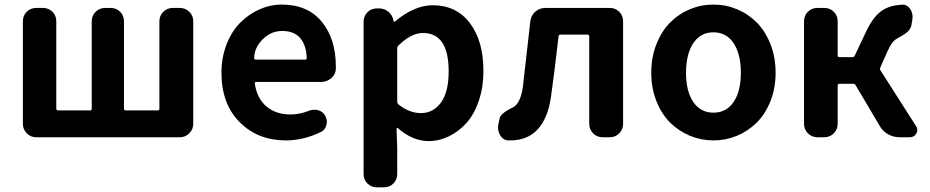

<svg xmlns="http://www.w3.org/2000/svg" viewBox="-20 -594 4025 831"><path d="M136.7 0Q112.3 0 95.7 -17.1Q79.1 -34.2 79.1 -57.6V-502Q79.1 -526.4 95.7 -543Q112.3 -559.6 136.7 -559.6H166Q190.4 -559.6 207 -543Q223.6 -526.4 223.6 -502V-123Q223.6 -116.2 231.4 -116.2H370.1Q377 -116.2 377 -123V-502Q377 -526.4 394 -543Q411.1 -559.6 434.6 -559.6H459Q483.4 -559.6 500 -543Q516.6 -526.4 516.6 -502V-123Q516.6 -116.2 524.4 -116.2H663.1Q669.9 -116.2 669.9 -123V-502Q669.9 -526.4 687 -543Q704.1 -559.6 727.5 -559.6H758.8Q782.2 -559.6 799.3 -543Q816.4 -526.4 816.4 -502V-57.6Q816.4 -34.2 799.3 -17.1Q782.2 0 758.8 0Z M1216.8 13.7Q1095.7 13.7 1017.1 -65.4Q938.5 -144.5 938.5 -279.3Q938.5 -344.7 960.4 -401.4Q982.4 -458 1019 -495.1Q1055.7 -532.2 1102.5 -553.2Q1149.4 -574.2 1199.2 -574.2Q1311.5 -574.2 1372.6 -500Q1433.6 -425.8 1433.6 -305.7Q1433.6 -300.8 1433.6 -295.9Q1432.6 -271.5 1413.6 -255.4Q1394.5 -239.3 1369.1 -239.3H1088.9Q1081.1 -239.3 1083 -231.4Q1092.8 -167 1133.8 -132.8Q1174.8 -98.6 1236.3 -98.6Q1277.3 -98.6 1316.4 -114.3Q1328.1 -119.1 1339.8 -119.1Q1348.6 -119.1 1356.4 -117.2Q1377.9 -111.3 1387.7 -92.8Q1394.5 -80.1 1394.5 -66.4Q1394.5 -52.7 1387.7 -40.5Q1380.9 -28.3 1368.2 -22.5Q1293.9 13.7 1216.8 13.7ZM1080.1 -341.8Q1080.1 -335.9 1086.9 -335.9H1299.8Q1307.6 -335.9 1307.6 -342.8Q1307.6 -342.8 1307.6 -342.8Q1305.7 -398.4 1279.3 -429.2Q1252.9 -460 1201.2 -460Q1157.2 -460 1123 -429.7Q1080.1 -390.6 1080.1 -341.8Z M1611.3 216.8Q1586.9 216.8 1570.3 200.2Q1553.7 183.6 1553.7 159.2V-500Q1553.7 -524.4 1570.3 -541Q1586.9 -557.6 1611.3 -557.6H1621.1Q1643.6 -557.6 1661.1 -543Q1678.7 -528.3 1682.6 -505.9L1683.6 -502Q1683.6 -500 1685.5 -500Q1687.5 -500 1689.5 -501Q1773.4 -571.3 1852.5 -571.3Q1955.1 -571.3 2013.7 -494.1Q2072.3 -417 2072.3 -287.1Q2072.3 -216.8 2052.7 -158.7Q2033.2 -100.6 2000 -63Q1966.8 -25.4 1923.8 -4.4Q1880.9 16.6 1835 16.6Q1765.6 16.6 1701.2 -40Q1699.2 -41 1697.8 -40Q1696.3 -39.1 1696.3 -37.1L1699.2 46.9V159.2Q1699.2 183.6 1682.6 200.2Q1666 216.8 1641.6 216.8ZM1801.8 -104.5Q1855.5 -104.5 1888.7 -150.4Q1921.9 -196.3 1921.9 -285.2Q1921.9 -451.2 1810.5 -451.2Q1759.8 -451.2 1705.1 -397.5Q1699.2 -392.6 1699.2 -385.7V-154.3Q1699.2 -146.5 1705.1 -141.6Q1752 -104.5 1801.8 -104.5Z M2188.5 13.7Q2185.5 13.7 2181.6 13.7Q2158.2 13.7 2145.5 -7.8Q2135.7 -23.4 2135.7 -41Q2135.7 -47.9 2136.7 -54.7L2141.6 -77.1Q2142.6 -85.9 2147 -92.3Q2151.4 -98.6 2158.7 -104.5Q2166 -110.4 2171.4 -113.8Q2176.8 -117.2 2188 -123Q2199.2 -128.9 2203.1 -130.9Q2233.4 -149.4 2243.2 -218.8Q2251 -285.2 2275.4 -502.9Q2278.3 -527.3 2296.9 -543.5Q2315.4 -559.6 2339.8 -559.6H2619.1Q2643.6 -559.6 2660.2 -543Q2676.8 -526.4 2676.8 -502V-57.6Q2676.8 -34.2 2660.2 -17.1Q2643.6 0 2619.1 0H2587.9Q2563.5 0 2546.9 -17.1Q2530.3 -34.2 2530.3 -57.6V-436.5Q2530.3 -444.3 2522.5 -444.3H2405.3Q2398.4 -444.3 2397.5 -436.5Q2377 -259.8 2365.2 -178.7Q2352.5 -84 2308.1 -35.2Q2263.7 13.7 2188.5 13.7Z M2798.8 -279.3Q2798.8 -346.7 2821.3 -403.3Q2843.8 -460 2880.9 -497.1Q2918 -534.2 2966.3 -554.2Q3014.6 -574.2 3067.9 -574.2Q3121.1 -574.2 3169.4 -554.2Q3217.8 -534.2 3254.9 -497.1Q3292 -460 3314.5 -403.3Q3336.9 -346.7 3336.9 -279.3Q3336.9 -211.9 3314.5 -155.8Q3292 -99.6 3254.9 -63Q3217.8 -26.4 3169.4 -6.3Q3121.1 13.7 3067.9 13.7Q3014.6 13.7 2966.3 -6.3Q2918 -26.4 2880.9 -63Q2843.8 -99.6 2821.3 -155.8Q2798.8 -211.9 2798.8 -279.3ZM3186.5 -279.3Q3186.5 -359.4 3155.3 -406.7Q3124 -454.1 3067.9 -454.1Q3011.7 -454.1 2980.5 -406.7Q2949.2 -359.4 2949.2 -279.3Q2949.2 -199.2 2980.5 -152.8Q3011.7 -106.4 3067.9 -106.4Q3124 -106.4 3155.3 -152.8Q3186.5 -199.2 3186.5 -279.3Z M3790 -301.8Q3787.1 -294.9 3791 -289.1L3944.3 -48.8Q3950.2 -40 3950.2 -31.2Q3950.2 -24.4 3946.3 -16.6Q3936.5 0 3918 0H3873Q3846.7 0 3823.2 -13.2Q3799.8 -26.4 3787.1 -49.8L3683.6 -224.6Q3679.7 -231.4 3672.9 -231.4H3613.3Q3605.5 -231.4 3605.5 -223.6V-57.6Q3605.5 -34.2 3588.9 -17.1Q3572.3 0 3547.9 0H3517.6Q3493.2 0 3476.6 -17.1Q3460 -34.2 3460 -57.6V-502Q3460 -526.4 3476.6 -543Q3493.2 -559.6 3517.6 -559.6H3547.9Q3572.3 -559.6 3588.9 -543Q3605.5 -526.4 3605.5 -502V-354.5Q3605.5 -346.7 3613.3 -346.7H3669.9Q3676.8 -346.7 3679.7 -353.5L3727.5 -455.1Q3757.8 -519.5 3793.5 -545.4Q3829.1 -571.3 3881.8 -573.2Q3883.8 -574.2 3884.8 -574.2Q3906.2 -574.2 3919.9 -554.7Q3929.7 -539.1 3929.7 -521.5Q3929.7 -515.6 3928.7 -508.8L3924.8 -485.4Q3923.8 -478.5 3919.9 -471.7Q3916 -464.8 3912.1 -460.4Q3908.2 -456.1 3900.4 -450.2Q3892.6 -444.3 3888.2 -441.9Q3883.8 -439.5 3873.5 -433.6Q3863.3 -427.7 3860.4 -425.8Q3838.9 -413.1 3821.3 -372.1Z"/></svg>

Font: Gen Jyuu Gothic P Bold
Style: Bold
Weight: 700
Designer: [Source Han Sans]
Ryoko NISHIZUKA  (kana & ideographs); Paul D. Hunt (Latin, Greek & Cyrillic); Wenlong ZHANG  (bopomofo
Version: Version 1.002.20150607